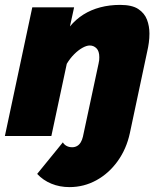

<svg xmlns="http://www.w3.org/2000/svg" viewBox="-36 -556 656 785"><path d="M248 209Q208 209 174 195Q140 181 116 155L221 26Q226 35 236 40.5Q246 46 259 46Q270 46 279 41Q288 36 294 26Q300 16 303 3L367 -296Q369 -304 369.5 -310Q370 -316 370 -322Q370 -347 358.5 -358.5Q347 -370 331 -370Q318 -370 301 -360.5Q284 -351 267 -334Q250 -317 237 -295L174 0H-16L96 -526H267L250 -448Q274 -477 305 -496.5Q336 -516 374 -526Q412 -536 455 -536Q504 -536 529.5 -519Q555 -502 565 -475.5Q575 -449 575 -419Q575 -400 572.5 -381.5Q570 -363 566 -346L495 -12Q481 53 445 103Q409 153 358 181Q307 209 248 209Z"/></svg>

Font: Raleway Thin Black
Style: Italic
Weight: 900
Italic angle: -12°
Version: Version 4.026